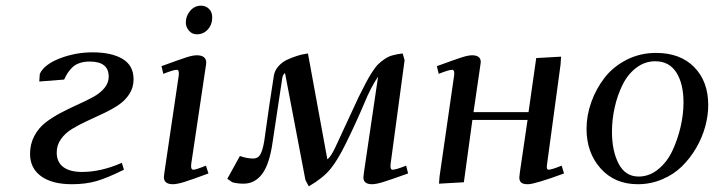

<svg xmlns="http://www.w3.org/2000/svg" viewBox="-20 -637 2495 671"><path d="M85 -99.1Q85 -133.8 100.1 -162.1Q115.2 -190.4 139.4 -209Q163.6 -227.5 192.9 -242.9Q222.2 -258.3 251.7 -271.5Q281.2 -284.7 305.4 -297.9Q329.6 -311 344.7 -329.1Q359.9 -347.2 359.9 -369.1Q359.9 -421.9 293.9 -421.9Q273.9 -421.9 258.5 -416.7Q243.2 -411.6 232.9 -401.6Q222.7 -391.6 216.6 -382.1Q210.4 -372.6 204.1 -358.9L117.2 -352.1L119.1 -378.9Q134.8 -412.1 189.5 -433.1Q244.1 -454.1 303.2 -454.1Q369.6 -454.1 408.2 -431.2Q446.8 -408.2 446.8 -359.9Q446.8 -331.1 431.9 -308.1Q417 -285.2 393.3 -269.5Q369.6 -253.9 341.1 -240.5Q312.5 -227.1 283.9 -213.9Q255.4 -200.7 231.7 -186.3Q208 -171.9 193.1 -150.9Q178.2 -129.9 178.2 -104Q178.2 -70.8 200.9 -53.5Q223.6 -36.1 267.1 -36.1Q333 -36.1 405.8 -67.9L413.1 -43.9Q355 -15.1 317.4 -4.2Q279.8 6.8 231 6.8Q162.1 6.8 123.5 -21.2Q85 -49.3 85 -99.1Z M544.4 -405.8Q608.4 -429.2 631.1 -436.5Q653.8 -443.8 667.5 -443.8Q700.7 -443.8 700.7 -418Q700.7 -413.6 698.7 -401.9L648.4 -64.9Q645.5 -43.9 655.8 -43.9Q665 -43.9 699.7 -58.1L708.5 -30.8Q647.9 -8.3 623 -0.7Q598.1 6.8 584.5 6.8Q552.7 6.8 552.7 -18.1Q552.7 -21.5 554.7 -35.2L604.5 -372.1Q607.4 -393.1 597.7 -393.1Q586.4 -393.1 550.8 -378.9ZM629.4 -558.1Q629.4 -581.5 644.8 -599.4Q660.2 -617.2 682.6 -617.2Q698.7 -617.2 710.2 -606.2Q721.7 -595.2 721.7 -576.2Q721.7 -551.3 706.5 -534.2Q691.4 -517.1 667.5 -517.1Q651.4 -517.1 640.4 -529.8Q629.4 -542.5 629.4 -558.1Z M774.4 -12.2 818.4 -91.8Q842.8 -83 865.2 -83Q881.3 -83 889.6 -96.9Q897.9 -110.8 903.3 -143.1Q921.9 -277.8 937 -372.1Q939.9 -390.6 953.1 -405.5Q966.3 -420.4 983.4 -428.2Q1000.5 -436 1017.1 -441.4Q1033.7 -446.8 1044.9 -448.2L1056.2 -450.2L1124 -80.1Q1136.2 -88.9 1151.4 -121.1L1233.4 -297.9Q1249.5 -329.6 1258.3 -346.7Q1267.1 -363.8 1279.3 -383.1Q1291.5 -402.3 1300.8 -411.6Q1310.1 -420.9 1323.5 -430.2Q1336.9 -439.5 1351.8 -443.6Q1366.7 -447.8 1387.2 -450.2L1394 -426.8L1345.2 -64.9Q1342.3 -43.9 1352.1 -43.9Q1363.8 -43.9 1399.4 -58.1L1406.2 -30.8Q1343.3 -8.3 1318.6 -0.7Q1293.9 6.8 1280.3 6.8Q1250 6.8 1250 -17.1Q1250 -21.5 1252 -35.2L1301.3 -369.1Q1277.8 -335.4 1253.4 -276.9Q1225.1 -209.5 1189 -136.2Q1160.6 -78.1 1134.8 -46.4Q1108.9 -14.6 1059.1 14.2L1047.4 -7.8L976.1 -381.8Q970.7 -377.9 968.5 -372.1Q966.3 -366.2 964.4 -350.1L933.1 -143.1Q922.4 -64.5 896.7 -29.8Q871.1 4.9 831.1 4.9Q809.6 4.9 792 0Z M1506.8 -405.8Q1570.8 -429.2 1593.5 -436.5Q1616.2 -443.8 1629.9 -443.8Q1660.2 -443.8 1660.2 -419.9Q1660.2 -418.9 1657.7 -401.9L1634.8 -245.1H1827.1L1854 -434.1L1940.9 -439L1939 -411.1L1892.1 -64.9Q1890.1 -53.7 1891.4 -48.8Q1892.6 -43.9 1897.9 -43.9Q1907.2 -43.9 1942.9 -58.1L1951.2 -30.8Q1849.1 6.8 1824.7 6.8Q1808.1 6.8 1801.5 1Q1794.9 -4.9 1794.9 -17.1Q1794.9 -21.5 1796.9 -35.2L1823.7 -217.8H1630.9L1601.1 0L1514.2 4.9L1516.1 -20L1566.9 -372.1Q1569.8 -393.1 1560.1 -393.1Q1548.8 -393.1 1513.2 -378.9Z M2029.8 -187Q2029.8 -233.4 2046.4 -280Q2063 -326.7 2092.8 -365.2Q2122.6 -403.8 2169.7 -428Q2216.8 -452.1 2272.9 -452.1Q2357.4 -452.1 2406.2 -402.3Q2455.1 -352.5 2455.1 -270Q2455.1 -233.4 2444.6 -194.8Q2434.1 -156.2 2413.1 -120.1Q2392.1 -84 2363.3 -55.7Q2334.5 -27.3 2294.2 -10.3Q2253.9 6.8 2209 6.8Q2128.4 6.8 2079.1 -48.3Q2029.8 -103.5 2029.8 -187ZM2118.7 -176.8Q2118.7 -109.4 2142.1 -64.7Q2165.5 -20 2211.9 -20Q2249 -20 2280 -45.2Q2311 -70.3 2329.6 -109.6Q2348.1 -148.9 2358.4 -193.1Q2368.7 -237.3 2368.7 -278.8Q2368.7 -344.2 2343.8 -383.5Q2318.8 -422.9 2270 -422.9Q2233.4 -422.9 2203.6 -400.1Q2173.8 -377.4 2155.8 -340.8Q2137.7 -304.2 2128.2 -261.7Q2118.7 -219.2 2118.7 -176.8Z"/></svg>

Font: Dehuti Alt
Style: Bold-Italic
Weight: 700
Version: Version 1.2